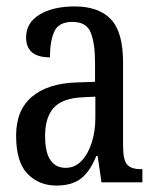

<svg xmlns="http://www.w3.org/2000/svg" viewBox="-20 -566 487 596"><path d="M155 10Q101 10 65.5 -26.5Q30 -63 30 -145Q30 -224 79 -265.5Q128 -307 216 -310L275 -312V-373Q275 -430 262 -464Q249 -498 205 -498Q162 -498 148.5 -468Q135 -438 135 -388Q61 -388 61 -450Q61 -495 102.5 -520.5Q144 -546 212 -546Q286 -546 324 -506.5Q362 -467 362 -372V-113Q362 -71 374 -56Q386 -41 416 -41H422V0H295L283 -82H279Q259 -33 231 -11.5Q203 10 155 10ZM184 -45Q212 -45 232.5 -66Q253 -87 264.5 -122.5Q276 -158 276 -200V-266L236 -264Q173 -261 146.5 -231Q120 -201 120 -145Q120 -93 136.5 -69Q153 -45 184 -45Z"/></svg>

Font: Noto Serif ExtraCondensed
Style: Regular
Weight: 400
Width: 2
Designer: Monotype Design Team
Foundry: Monotype Imaging Inc.
Version: Version 2.015